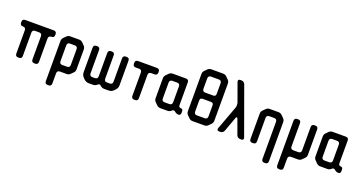

<svg xmlns="http://www.w3.org/2000/svg" viewBox="-44 -1504 4740 2512"><g transform="rotate(20 2326.5 -248.5)"><path d="M110 -32Q110 8 150 8H161Q201 8 201 -32V-355Q201 -395 241 -395H295Q335 -395 335 -355V-32Q335 8 375 8H386Q426 8 426 -32V-355Q426 -395 466 -395Q506 -395 506 -435V-445Q506 -485 466 -485H70Q30 -485 30 -445V-435Q30 -395 70 -395Q110 -395 110 -355Z M687 -137V-355Q687 -395 727 -395H791Q831 -395 831 -355V-137Q831 -97 791 -97H727Q687 -97 687 -137ZM636 214H647Q687 214 687 174V34Q687 -6 727 -6H820Q849 -6 869 -26L901 -58Q923 -80 921 -108V-384Q921 -413 901 -433L869 -465Q849 -485 820 -485H697Q668 -485 648 -465L616 -433Q596 -413 596 -384V174Q596 214 636 214Z M1066 -19Q1094 9 1134 9H1190Q1225 9 1250 -16Q1259 -25 1270 -25Q1281 -25 1290 -16Q1315 9 1347 9H1409Q1449 9 1477 -19L1493 -36Q1521 -64 1521 -104V-445Q1521 -485 1481 -485H1471Q1431 -485 1431 -445V-122Q1431 -82 1391 -82H1355Q1315 -82 1315 -122V-445Q1315 -485 1275 -485H1265Q1225 -485 1225 -445V-122Q1225 -82 1185 -82H1151Q1111 -82 1111 -122V-445Q1111 -485 1071 -485H1061Q1021 -485 1021 -445V-104Q1021 -64 1049 -36Z M1726 -32Q1726 8 1766 8H1777Q1817 8 1817 -32V-355Q1817 -395 1857 -395H1902Q1942 -395 1942 -435V-445Q1942 -485 1902 -485H1641Q1601 -485 1601 -445V-435Q1601 -395 1641 -395H1686Q1726 -395 1726 -355Z M2112 -136V-355Q2112 -395 2152 -395H2216Q2256 -395 2256 -355V-136Q2256 -96 2216 -96H2152Q2112 -96 2112 -136ZM2074 -26Q2095 -5 2123 -5H2223Q2255 -5 2277 -27Q2288 -38 2300 -38Q2312 -38 2321 -29Q2347 -6 2375 -6Q2407 -6 2407 -42V-61Q2407 -96 2377 -96Q2347 -96 2347 -131V-445Q2347 -485 2307 -485H2123Q2094 -485 2074 -465L2042 -433Q2022 -413 2022 -384V-107Q2022 -78 2042 -58Z M2529 -10Q2549 10 2578 10H2743Q2772 10 2792 -10L2824 -42Q2845 -63 2845 -91V-609Q2845 -638 2825 -658L2793 -690Q2772 -711 2744 -711H2579Q2549 -711 2529 -691L2497 -659Q2477 -639 2477 -610V-91Q2477 -62 2497 -42ZM2568 -437V-580Q2568 -620 2608 -620H2714Q2754 -620 2754 -580V-432Q2754 -397 2719 -397H2608Q2568 -397 2568 -437ZM2568 -120V-274Q2568 -309 2603 -309H2719Q2754 -309 2754 -274V-120Q2754 -80 2714 -80H2608Q2568 -80 2568 -120Z M2923 -6Q2923 18 2952 18H2966Q3006 18 3020 -20L3091 -216Q3098 -235 3106 -235Q3115 -235 3121 -216L3192 -20Q3206 18 3246 18H3260Q3289 18 3289 -6Q3289 -13 3286 -20L3050 -672Q3036 -710 2996 -710H2983Q2954 -710 2954 -686Q2954 -680 2957 -672L3047 -423Q3053 -407 3053 -385Q3053 -365 3047 -347L2926 -20Q2923 -13 2923 -6Z M3411 10H3422Q3462 10 3462 -30V-354Q3462 -394 3502 -394H3568Q3608 -394 3608 -354V161Q3608 201 3648 201H3658Q3698 201 3698 161V-383Q3698 -412 3678 -432L3646 -464Q3625 -485 3597 -485H3473Q3444 -485 3424 -465L3391 -432Q3371 -412 3371 -383V-30Q3371 10 3411 10Z M3858 214H3869Q3909 214 3909 174V49Q3909 9 3949 9H4047Q4076 9 4096 -11L4128 -43Q4150 -65 4148 -93V-445Q4148 -485 4108 -485H4097Q4057 -485 4057 -445V-122Q4057 -82 4017 -82H3949Q3909 -82 3909 -122V-445Q3909 -485 3869 -485H3858Q3818 -485 3818 -445V174Q3818 214 3858 214Z M4338 -136V-355Q4338 -395 4378 -395H4442Q4482 -395 4482 -355V-136Q4482 -96 4442 -96H4378Q4338 -96 4338 -136ZM4300 -26Q4321 -5 4349 -5H4449Q4481 -5 4503 -27Q4514 -38 4526 -38Q4538 -38 4547 -29Q4573 -6 4601 -6Q4633 -6 4633 -42V-61Q4633 -96 4603 -96Q4573 -96 4573 -131V-445Q4573 -485 4533 -485H4349Q4320 -485 4300 -465L4268 -433Q4248 -413 4248 -384V-107Q4248 -78 4268 -58Z"/></g></svg>

Font: WDXL Lubrifont JP N
Style: Regular
Weight: 400
Designer: [WDXL Lubrifont] Copyright 2020-2022 (c) NightFurySL2001, Skr-ZERO; [ZCOOL QingKe HuangYou] Copyright 2018-2022 (c) The 
Version: Version 2.001;hotconv 1.1.1;makeotfexe 2.6.0